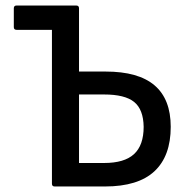

<svg xmlns="http://www.w3.org/2000/svg" viewBox="-20 -675 675 695"><path d="M178 0Q168 0 168 -10V-567H40Q30 -567 30 -577V-645Q30 -655 40 -655H256Q266 -655 266 -645V-416H362Q481 -416 539.5 -366Q598 -316 598 -216Q598 -110 539 -55Q480 0 360 0ZM266 -85H357Q430 -85 465 -117Q500 -149 500 -216Q499 -279 465.5 -306Q432 -333 357 -333H266Z"/></svg>

Font: Sofia Sans Semi Condensed SemiBold
Style: Regular
Weight: 600
Designer: Botio Nikoltchev, Ani Petrova
Foundry: lettersoup
Version: Version 4.100